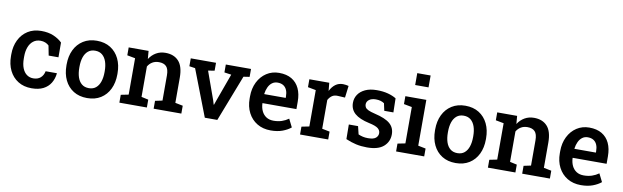

<svg xmlns="http://www.w3.org/2000/svg" viewBox="-46 -1281 5871 1810"><g transform="rotate(10 2889.0 -376.0)"><path d="M277.3 10.3Q203.1 10.3 148.7 -23.7Q94.2 -57.6 64.7 -117.4Q35.2 -177.2 35.2 -255.4V-272.5Q35.2 -349.1 64.5 -409.2Q93.8 -469.2 148.2 -503.7Q202.6 -538.1 276.9 -538.1Q344.7 -538.1 395 -516.4Q445.3 -494.6 477.5 -462.4L478 -321.3H384.3L366.2 -414.6Q352.5 -428.7 331.5 -437.3Q310.5 -445.8 285.6 -445.8Q245.1 -445.8 216.6 -423.8Q188 -401.9 173.1 -363Q158.2 -324.2 158.2 -272.5V-255.4Q158.2 -199.7 173.3 -161.6Q188.5 -123.5 215.6 -104Q242.7 -84.5 277.8 -84.5Q320.3 -84.5 346.9 -107.4Q373.5 -130.4 381.8 -170.9H488.3L489.7 -168Q483.9 -116.2 459.2 -75.9Q434.6 -35.6 389.9 -12.7Q345.2 10.3 277.3 10.3Z M809.6 10.3Q733.4 10.3 678.7 -23.9Q624 -58.1 594.7 -118.9Q565.4 -179.7 565.4 -258.8V-269Q565.4 -347.7 594.7 -408.2Q624 -468.8 678.7 -503.4Q733.4 -538.1 808.6 -538.1Q884.8 -538.1 939.5 -503.7Q994.1 -469.2 1023.4 -408.7Q1052.7 -348.1 1052.7 -269V-258.8Q1052.7 -179.7 1023.4 -118.9Q994.1 -58.1 939.7 -23.9Q885.3 10.3 809.6 10.3ZM809.6 -84.5Q850.6 -84.5 877.2 -106.7Q903.8 -128.9 917 -168.2Q930.2 -207.5 930.2 -258.8V-269Q930.2 -319.8 917 -358.9Q903.8 -397.9 877 -420.4Q850.1 -442.9 808.6 -442.9Q768.1 -442.9 741.2 -420.4Q714.4 -397.9 701.4 -358.9Q688.5 -319.8 688.5 -269V-258.8Q688.5 -207.5 701.4 -168.2Q714.4 -128.9 741.5 -106.7Q768.6 -84.5 809.6 -84.5Z M1117.7 0V-75.2L1190.9 -89.8V-438L1113.8 -452.6V-528.3H1304.2L1310.5 -451.7Q1336.9 -492.7 1376.2 -515.4Q1415.5 -538.1 1465.3 -538.1Q1546.9 -538.1 1592.3 -488Q1637.7 -438 1637.7 -331.5V-89.8L1710.9 -75.2V0H1445.8V-75.2L1514.6 -89.8V-330.6Q1514.6 -390.6 1490.7 -415.8Q1466.8 -440.9 1419.4 -440.9Q1383.8 -440.9 1357.2 -425Q1330.6 -409.2 1314 -380.9V-89.8L1380.9 -75.2V0Z M1935.5 0 1764.2 -444.3 1708 -452.6V-528.3H1949.7V-452.6L1888.7 -442.9L1983.9 -177.7L1996.6 -135.7H1999.5L2014.2 -177.7L2110.4 -442.9L2043.5 -452.6V-528.3H2284.7V-452.6L2227.1 -443.8L2055.2 0Z M2566.9 10.3Q2492.2 10.3 2436.8 -23.2Q2381.3 -56.6 2350.8 -115.7Q2320.3 -174.8 2320.3 -251V-271.5Q2320.3 -348.6 2350.3 -408.9Q2380.4 -469.2 2433.1 -503.7Q2485.8 -538.1 2553.2 -538.1Q2625 -538.1 2673.6 -509.3Q2722.2 -480.5 2747.1 -427.5Q2772 -374.5 2772 -300.3V-230H2447.8L2446.8 -227.5Q2448.7 -186 2464.1 -153.8Q2479.5 -121.6 2508.1 -103Q2536.6 -84.5 2577.6 -84.5Q2620.6 -84.5 2655.8 -96.2Q2690.9 -107.9 2720.7 -129.4L2759.3 -52.2Q2728 -25.9 2679.7 -7.8Q2631.3 10.3 2566.9 10.3ZM2449.7 -316.4H2654.3V-329.1Q2654.3 -363.8 2643.8 -389.9Q2633.3 -416 2611.1 -430.7Q2588.9 -445.3 2554.7 -445.3Q2524.9 -445.3 2502.4 -428.7Q2480 -412.1 2466.6 -383.5Q2453.1 -355 2448.2 -318.8Z M2847.2 0V-75.2L2920.4 -89.8V-438L2843.3 -452.6V-528.3H3033.7L3040 -461.9L3041 -451.2Q3062 -493.2 3092.5 -515.6Q3123 -538.1 3164.1 -538.1Q3177.7 -538.1 3193.1 -535.6Q3208.5 -533.2 3218.3 -530.3L3204.1 -416.5L3135.3 -420.4Q3101.6 -422.4 3079.8 -407.2Q3058.1 -392.1 3043.5 -365.2V-89.8L3116.7 -75.2V0Z M3489.3 10.3Q3432.6 10.3 3383.5 -0.7Q3334.5 -11.7 3285.2 -33.2L3283.7 -172.9H3372.1L3390.6 -96.7Q3411.6 -87.4 3433.8 -82.3Q3456.1 -77.1 3483.4 -77.1Q3536.1 -77.1 3557.9 -95.7Q3579.6 -114.3 3579.6 -141.6Q3579.6 -168 3556.9 -186.8Q3534.2 -205.6 3470.2 -219.2Q3375.5 -239.7 3330.8 -279.1Q3286.1 -318.4 3286.1 -381.3Q3286.1 -424.8 3309.3 -460Q3332.5 -495.1 3377.7 -516.4Q3422.9 -537.6 3488.8 -537.6Q3548.8 -537.6 3595.5 -525.1Q3642.1 -512.7 3674.8 -492.2L3677.7 -357.9H3590.3L3575.2 -427.7Q3560.1 -438.5 3540 -444.3Q3520 -450.2 3494.1 -450.2Q3453.6 -450.2 3430.2 -432.4Q3406.7 -414.6 3406.7 -387.7Q3406.7 -372.1 3414.3 -359.4Q3421.9 -346.7 3443.6 -336.2Q3465.3 -325.7 3507.3 -315.9Q3610.4 -292 3654.8 -253.4Q3699.2 -214.8 3699.2 -151.4Q3699.2 -80.6 3647.5 -35.2Q3595.7 10.3 3489.3 10.3Z M3766.6 0V-75.2L3839.8 -89.8V-438L3762.2 -452.6V-528.3H3962.9V-89.8L4035.6 -75.2V0ZM3835 -647.9V-761.7H3962.9V-647.9Z M4337.4 10.3Q4261.2 10.3 4206.5 -23.9Q4151.9 -58.1 4122.6 -118.9Q4093.3 -179.7 4093.3 -258.8V-269Q4093.3 -347.7 4122.6 -408.2Q4151.9 -468.8 4206.5 -503.4Q4261.2 -538.1 4336.4 -538.1Q4412.6 -538.1 4467.3 -503.7Q4522 -469.2 4551.3 -408.7Q4580.6 -348.1 4580.6 -269V-258.8Q4580.6 -179.7 4551.3 -118.9Q4522 -58.1 4467.5 -23.9Q4413.1 10.3 4337.4 10.3ZM4337.4 -84.5Q4378.4 -84.5 4405 -106.7Q4431.6 -128.9 4444.8 -168.2Q4458 -207.5 4458 -258.8V-269Q4458 -319.8 4444.8 -358.9Q4431.6 -397.9 4404.8 -420.4Q4377.9 -442.9 4336.4 -442.9Q4295.9 -442.9 4269 -420.4Q4242.2 -397.9 4229.2 -358.9Q4216.3 -319.8 4216.3 -269V-258.8Q4216.3 -207.5 4229.2 -168.2Q4242.2 -128.9 4269.3 -106.7Q4296.4 -84.5 4337.4 -84.5Z M4645.5 0V-75.2L4718.8 -89.8V-438L4641.6 -452.6V-528.3H4832L4838.4 -451.7Q4864.7 -492.7 4904.1 -515.4Q4943.4 -538.1 4993.2 -538.1Q5074.7 -538.1 5120.1 -488Q5165.5 -438 5165.5 -331.5V-89.8L5238.8 -75.2V0H4973.6V-75.2L5042.5 -89.8V-330.6Q5042.5 -390.6 5018.6 -415.8Q4994.6 -440.9 4947.3 -440.9Q4911.6 -440.9 4885 -425Q4858.4 -409.2 4841.8 -380.9V-89.8L4908.7 -75.2V0Z M5536.1 10.3Q5461.4 10.3 5406 -23.2Q5350.6 -56.6 5320.1 -115.7Q5289.6 -174.8 5289.6 -251V-271.5Q5289.6 -348.6 5319.6 -408.9Q5349.6 -469.2 5402.3 -503.7Q5455.1 -538.1 5522.5 -538.1Q5594.2 -538.1 5642.8 -509.3Q5691.4 -480.5 5716.3 -427.5Q5741.2 -374.5 5741.2 -300.3V-230H5417L5416 -227.5Q5418 -186 5433.3 -153.8Q5448.7 -121.6 5477.3 -103Q5505.9 -84.5 5546.9 -84.5Q5589.8 -84.5 5625 -96.2Q5660.2 -107.9 5689.9 -129.4L5728.5 -52.2Q5697.3 -25.9 5648.9 -7.8Q5600.6 10.3 5536.1 10.3ZM5418.9 -316.4H5623.5V-329.1Q5623.5 -363.8 5613 -389.9Q5602.5 -416 5580.3 -430.7Q5558.1 -445.3 5523.9 -445.3Q5494.1 -445.3 5471.7 -428.7Q5449.2 -412.1 5435.8 -383.5Q5422.4 -355 5417.5 -318.8Z"/></g></svg>

Font: Roboto Slab LO Medium
Style: Regular
Weight: 500
Designer: Google
Version: Version 2.000